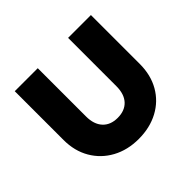

<svg xmlns="http://www.w3.org/2000/svg" viewBox="-125 -626 779 779"><g transform="rotate(-45 264.0 -236.5)"><path d="M264 10Q200 10 150.5 -17Q101 -44 73 -92Q45 -140 45 -203V-483H177V-206Q177 -161 200 -136Q223 -111 264 -111Q305 -111 328 -135.5Q351 -160 351 -206V-483H482V-203Q482 -139 454.5 -91Q427 -43 377.5 -16.5Q328 10 264 10Z"/></g></svg>

Font: Outfit Semi Bold
Style: Regular
Weight: 600
Designer: Rodrigo Fuenzalida
Foundry: fragTYPE
Version: Version 1.000